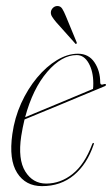

<svg xmlns="http://www.w3.org/2000/svg" viewBox="-20 -611 372 638"><path d="M291 -130Q269.5 -66 225.8 -29.2Q182 7.5 119.5 7.5Q65 7.5 37 -36.5Q9 -80.5 21 -165.5Q28.5 -219.5 50.2 -267.5Q72 -315.5 103 -352.8Q134 -390 169.2 -411.2Q204.5 -432.5 239 -432.5Q274.5 -432.5 293.8 -404Q313 -375.5 313 -337Q313 -326.5 326 -331.5Q330.5 -333 332 -330Q333 -327 329 -325Q326 -323.5 304 -314.5Q282 -305.5 249.2 -291.8Q216.5 -278 180.2 -263Q144 -248 112.2 -235Q80.5 -222 61.5 -214Q55 -187 50.5 -158.5Q39 -81.5 64 -41.2Q89 -1 133.5 -1Q181 -1 221 -32.8Q261 -64.5 286 -131Q287.5 -136 290 -136Q293.5 -136 291 -130ZM235 -428Q185 -428 137 -372.2Q89 -316.5 63.5 -221.5Q84 -230 117 -243.8Q150 -257.5 185.5 -272.2Q221 -287 249.5 -299Q278 -311 289 -315.5Q290 -321 290 -334Q290 -373.5 274.8 -400.8Q259.5 -428 235 -428ZM287 -310Q287 -310 287 -310.5ZM199 -557 234.5 -471Q236.5 -467.5 234 -466Q231.5 -463.5 229.5 -467L166.5 -537.5Q158 -547.5 152.8 -556Q147.5 -564.5 149.5 -574Q151.5 -581 157.2 -586Q163 -591 171 -591Q181 -591 186.8 -582Q192.5 -573 199 -557Z"/></svg>

Font: Fraunces 144pt Thin
Style: Italic
Weight: 100
Italic angle: -16°
Version: Version 1.000;[b76b70a41]